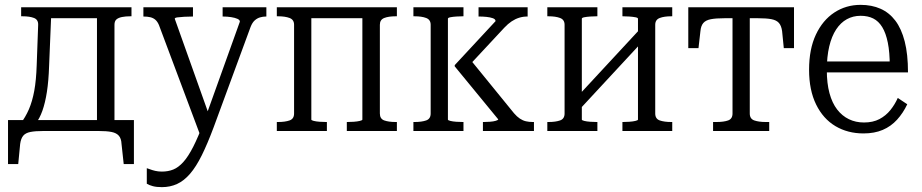

<svg xmlns="http://www.w3.org/2000/svg" viewBox="-20 -539 3793 790"><path d="M379 -2V-509H521V-472H516Q497 -472 482 -469Q467 -466 459 -459Q451 -452 451 -437V-2ZM166 -464V-509H422V-464ZM480 53Q479 31 469 19.5Q459 8 439 4Q419 0 385 0H159Q125 0 105 4Q85 8 75.5 19.5Q66 31 63 53L55 136H13V-45H531V136H489ZM131 -271 137 -436Q138 -458 120 -465Q102 -472 73 -472H67V-509H192L182 -267Q180 -206 173 -161Q166 -116 154.5 -83.5Q143 -51 125 -28H63Q85 -57 99 -89.5Q113 -122 121 -165.5Q129 -209 131 -271Z M849 -41 838 -9 803 15 634 -436Q628 -450 619.5 -457.5Q611 -465 599 -468Q587 -471 570 -471V-509H774V-471H773Q756 -471 738.5 -470Q721 -469 710 -467.5Q699 -466 699 -462ZM859 -15Q834 52 810.5 99.5Q787 147 762 176Q737 205 708.5 218Q680 231 646 231Q624 231 609 227Q594 223 584 217V153Q588 154 597 157.5Q606 161 618.5 164Q631 167 646 167Q672 167 693 158.5Q714 150 734 128Q754 106 775 65Q796 24 820 -41L826 -57L967 -450Q967 -457 957 -461.5Q947 -466 931 -468.5Q915 -471 898 -471H896V-509H1076V-471H1074Q1062 -471 1050 -467.5Q1038 -464 1028 -455Q1018 -446 1011 -428Z M1190 -72V-437Q1190 -458 1171.5 -465Q1153 -472 1124 -472H1119V-509H1261V-47Q1261 -44 1271 -41.5Q1281 -39 1295.5 -38Q1310 -37 1322 -37H1325V0H1119V-37H1124Q1153 -37 1171.5 -43.5Q1190 -50 1190 -72ZM1471 -47V-509H1613V-472H1608Q1579 -472 1561 -465Q1543 -458 1543 -437V-72Q1543 -50 1561 -43.5Q1579 -37 1608 -37H1613V0H1407V-37H1409Q1421 -37 1435.5 -38Q1450 -39 1460.5 -41.5Q1471 -44 1471 -47ZM1226 -464V-509H1517V-464Z M1752 -72V-437Q1752 -458 1733.5 -465Q1715 -472 1686 -472H1681V-509H1887V-472H1884Q1872 -472 1857.5 -471Q1843 -470 1833 -468Q1823 -466 1823 -462V-47Q1823 -44 1833 -41.5Q1843 -39 1857.5 -38Q1872 -37 1884 -37H1887V0H1681V-37H1686Q1715 -37 1733.5 -43.5Q1752 -50 1752 -72ZM2177 0H1967V-37H1970Q1981 -37 1995.5 -38Q2010 -39 2020 -42Q2030 -45 2030 -48L1851 -266V-271L2019 -452Q2019 -460 2008 -464Q1997 -468 1981.5 -469.5Q1966 -471 1953 -471H1949V-509H2151V-471H2149Q2132 -471 2116 -466Q2100 -461 2085 -451Q2070 -441 2055 -425L1906 -265L1911 -299L2095 -73Q2107 -59 2119 -51Q2131 -43 2144 -40Q2157 -37 2172 -37H2177Z M2303 -72V-437Q2303 -458 2284.5 -465Q2266 -472 2237 -472H2232V-509H2438V-472H2435Q2423 -472 2408.5 -471Q2394 -470 2384 -468Q2374 -466 2374 -462V-47Q2374 -44 2384 -41.5Q2394 -39 2408.5 -38Q2423 -37 2435 -37H2438V0H2232V-37H2237Q2266 -37 2284.5 -43.5Q2303 -50 2303 -72ZM2605 -47V-462Q2605 -466 2594.5 -468Q2584 -470 2569.5 -471Q2555 -472 2543 -472H2541V-509H2746V-472H2742Q2713 -472 2694.5 -465Q2676 -458 2676 -437V-72Q2676 -50 2694.5 -43.5Q2713 -37 2742 -37H2746V0H2541V-37H2543Q2555 -37 2569.5 -38Q2584 -39 2594.5 -41.5Q2605 -44 2605 -47ZM2364 -88 2334 -118 2614 -420 2644 -390Z M3029 -464V-509H3247V-341H3205L3198 -411Q3195 -433 3185 -444.5Q3175 -456 3154.5 -460Q3134 -464 3099 -464ZM3030 -464H2961Q2926 -464 2905 -460Q2884 -456 2874 -444.5Q2864 -433 2862 -411L2854 -341H2812V-509H3030ZM3065 -72Q3065 -50 3083.5 -43.5Q3102 -37 3131 -37H3145V0H2914V-37H2928Q2958 -37 2976 -43.5Q2994 -50 2994 -72V-509H3065Z M3382 -250Q3382 -196 3393 -155.5Q3404 -115 3424.5 -88.5Q3445 -62 3473 -48.5Q3501 -35 3535 -35Q3572 -35 3598.5 -49Q3625 -63 3643.5 -86Q3662 -109 3674 -136L3713 -110Q3696 -74 3671 -46.5Q3646 -19 3612 -4.5Q3578 10 3533 10Q3468 10 3417.5 -20Q3367 -50 3338 -109Q3309 -168 3309 -252Q3309 -337 3337 -396.5Q3365 -456 3413 -487.5Q3461 -519 3521 -519Q3567 -519 3603 -503Q3639 -487 3664 -454Q3689 -421 3702.5 -368.5Q3716 -316 3716 -241H3365V-286H3663L3641 -267Q3641 -324 3633 -363.5Q3625 -403 3610 -427.5Q3595 -452 3573 -463Q3551 -474 3521 -474Q3490 -474 3464.5 -460Q3439 -446 3420.5 -418Q3402 -390 3392 -348Q3382 -306 3382 -250Z"/></svg>

Font: Roboto Serif 28pt Condensed Light
Style: Regular
Weight: 300
Width: 3
Designer: Greg Gazdowicz
Foundry: Commercial Type
Version: Version 1.008